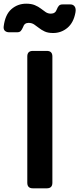

<svg xmlns="http://www.w3.org/2000/svg" viewBox="-76 -1021 431 1041"><path d="M102 0Q72 0 72 -30V-715Q72 -745 102 -745H178Q208 -745 208 -715V-30Q208 0 178 0ZM212 -842Q184 -842 166 -850.5Q148 -859 135 -869.5Q122 -880 109 -888.5Q96 -897 79 -897Q56 -897 49 -874Q43 -860 36.5 -853Q30 -846 17 -846H-26Q-41 -846 -49.5 -854Q-58 -862 -56 -878Q-48 -942 -14 -971.5Q20 -1001 66 -1001Q94 -1001 113 -993Q132 -985 145.5 -974.5Q159 -964 171.5 -955.5Q184 -947 200 -947Q224 -947 232 -970Q237 -983 243.5 -990Q250 -997 263 -997H306Q321 -997 329 -985.5Q337 -974 333 -953Q323 -898 289.5 -870Q256 -842 212 -842Z"/></svg>

Font: Pitagon Sans Text
Style: Bold
Weight: 700
Designer: Travis Tran
Foundry: Pitagon
Version: Version 1.001; ttfautohint (v1.8.4.7-5d5b);gftools[0.9.26]